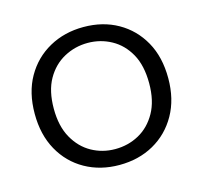

<svg xmlns="http://www.w3.org/2000/svg" viewBox="-82 -598 740 700"><g transform="rotate(-15 288.0 -248.0)"><path d="M287 12Q215 12 158 -20Q101 -52 68.5 -110.5Q36 -169 36 -248Q36 -328 69 -386Q102 -444 159.5 -476Q217 -508 289 -508Q362 -508 418.5 -476Q475 -444 507.5 -386Q540 -328 540 -248Q540 -169 507 -110.5Q474 -52 417 -20Q360 12 287 12ZM287 -48Q336 -48 377 -70.5Q418 -93 443 -137.5Q468 -182 468 -248Q468 -315 443.5 -359Q419 -403 378 -425.5Q337 -448 289 -448Q241 -448 199.5 -425.5Q158 -403 133 -359Q108 -315 108 -248Q108 -182 133 -137.5Q158 -93 198.5 -70.5Q239 -48 287 -48Z"/></g></svg>

Font: Host Grotesk Light
Style: Regular
Weight: 300
Designer: Doukan Karapınar
Foundry: Element Type
Version: Version 1.003